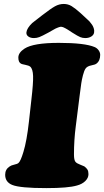

<svg xmlns="http://www.w3.org/2000/svg" viewBox="-20 -942 529 976"><path d="M226.1 -776.4Q192.9 -758.3 179.7 -753.4Q166.5 -748.5 152.8 -748.5Q134.8 -748.5 123.8 -756.6Q112.8 -764.6 114.3 -777.8Q116.7 -798.8 144 -825.2L194.3 -864.3Q237.8 -897.9 259.3 -909.9Q280.8 -921.9 304.2 -921.9Q325.7 -921.9 344 -910.9Q362.3 -899.9 391.1 -874L434.1 -834Q443.4 -822.8 448 -816.2Q452.6 -809.6 456.3 -799.1Q460 -788.6 458.5 -777.8Q457 -764.6 444.3 -756.6Q431.6 -748.5 413.1 -748.5Q399.9 -748.5 388.2 -753.2Q376.5 -757.8 347.2 -776.4Q342.8 -779.3 334 -785.2Q325.2 -791 321.3 -793.2Q317.4 -795.4 311.3 -798.8Q305.2 -802.2 300.3 -804Q295.4 -805.7 290 -806.2Q283.2 -805.2 275.1 -802.2Q267.1 -799.3 262.5 -796.9Q257.8 -794.4 244.6 -786.9Q231.4 -779.3 226.1 -776.4ZM127 -323.2 139.6 -436Q149.4 -519.5 148.2 -555.4Q147 -591.3 133.8 -603Q127 -608.9 109.1 -612.3Q91.3 -615.7 86.9 -618.2Q73.2 -625.5 73.2 -649.4Q73.2 -674.3 104.5 -694.8Q149.4 -724.1 278.8 -724.1Q411.1 -724.1 461.4 -702.6Q473.6 -697.3 481.4 -686.3Q489.3 -675.3 489.3 -663.1Q489.3 -632.3 469.7 -618.2Q463.4 -613.3 443.6 -609.4Q423.8 -605.5 415.5 -594.2Q407.7 -583.5 401.6 -559.3Q395.5 -535.2 393.1 -518.1Q390.6 -501 384.8 -455.6L365.2 -300.3Q356 -230.5 356 -156.7Q356 -128.4 363.8 -119.1Q370.6 -111.3 387.7 -105Q404.8 -98.6 408.7 -96.2Q418.9 -88.9 424.3 -80.3Q429.7 -71.8 429.7 -56.6Q429.7 -37.6 413.6 -21.7Q397.5 -5.9 371.1 1Q326.7 14.2 215.8 14.2Q81.5 14.2 42 -2Q6.3 -16.6 6.3 -53.7Q6.3 -81.1 28.8 -95.7Q36.6 -101.6 52.2 -105Q67.9 -108.4 73.7 -113.3Q85 -122.6 99.1 -169.9Q116.2 -225.6 127 -323.2Z"/></svg>

Font: Cooper* Black
Style: Italic
Weight: 900
Italic angle: -7°
Designer: Owen Earl
Foundry: indestructible type*
Version: Version 0.001